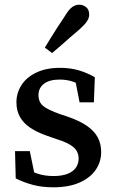

<svg xmlns="http://www.w3.org/2000/svg" viewBox="-20 -785 489 818"><path d="M207 13Q160 13 121.5 3Q83 -7 47 -25L44 -141H107L132 -19H86V-71Q112 -54 142 -44.5Q172 -35 208 -35Q244 -35 268 -44.5Q292 -54 303.5 -71Q315 -88 315 -109Q315 -139 293 -158Q271 -177 222 -192L179 -207Q139 -221 110 -240Q81 -259 65.5 -286Q50 -313 50 -349Q50 -389 71.5 -422.5Q93 -456 135 -476Q177 -496 236 -496Q279 -496 315 -485.5Q351 -475 384 -456L380 -349H319L298 -457H339V-412Q315 -429 289.5 -437.5Q264 -446 235 -446Q190 -446 167 -428Q144 -410 144 -380Q144 -350 164 -333.5Q184 -317 235 -299L268 -288Q318 -271 350 -249Q382 -227 396.5 -199.5Q411 -172 411 -137Q411 -95 387.5 -61Q364 -27 318.5 -7Q273 13 207 13ZM171 -582Q184 -604 197.5 -625.5Q211 -647 226 -670.5Q241 -694 258 -719Q273 -744 287 -754.5Q301 -765 318 -765Q334 -765 347 -754.5Q360 -744 360 -723Q360 -709 351 -695Q342 -681 320 -661Q298 -643 278.5 -625.5Q259 -608 240 -591.5Q221 -575 202 -559Z"/></svg>

Font: Source Serif 4 18pt Medium
Style: Regular
Weight: 500
Designer: Frank Grießhammer
Foundry: Adobe Systems Incorporated
Version: Version 4.004;hotconv 1.0.116;makeotfexe 2.5.65601